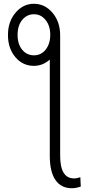

<svg xmlns="http://www.w3.org/2000/svg" viewBox="-20 -787 451 1013"><path d="M22 -602.5Q22 -672.9 62 -720Q102.1 -767.1 158.7 -767.1Q216.8 -767.1 257.1 -719.5Q297.4 -671.9 297.4 -600.6V34.2Q297.4 154.3 370.6 154.3Q387.7 154.3 403.8 147.5L406.2 197.3Q380.9 206.1 359.4 206.1Q302.2 206.1 272.5 162.6Q242.7 119.1 242.7 36.1V-472.7Q205.6 -439.5 158.7 -439.5Q100.1 -439.5 61 -485.6Q22 -531.7 22 -602.5ZM159.2 -495.1Q197.3 -495.1 221.2 -525.6Q245.1 -556.2 245.1 -603.5Q245.1 -650.9 220.7 -681.4Q196.3 -711.9 159.2 -711.9Q122.1 -711.9 97.4 -682.1Q72.8 -652.3 72.8 -603Q72.8 -553.7 97.2 -524.4Q121.6 -495.1 159.2 -495.1Z"/></svg>

Font: Roboto Condensed Light
Style: Regular
Weight: 300
Designer: Google
Version: Version 2.134; 2016